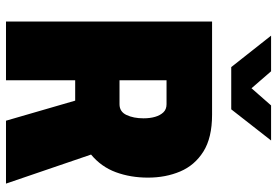

<svg xmlns="http://www.w3.org/2000/svg" viewBox="-162 -763 925 641"><g transform="rotate(90 300.5 -442.5)"><path d="M52 0V-688H363Q440 -688 486 -659Q532 -630 552.5 -581.5Q573 -533 573 -474Q573 -416 555 -367Q537 -318 496 -284L593 0H383L316 -231H248V0ZM248 -379H328Q353 -379 364 -402.5Q375 -426 375 -459Q375 -481 370 -498Q365 -515 355 -525.5Q345 -536 328 -536H248ZM99 -885H218L296 -795H253L332 -885H449L345 -752H204Z"/></g></svg>

Font: Archivo Condensed Black
Style: Regular
Weight: 900
Width: 3
Designer: Hector Gatti
Foundry: Omnibus-Type
Version: Version 2.001